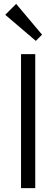

<svg xmlns="http://www.w3.org/2000/svg" viewBox="-20 -966 289 986"><path d="M88 0H161V-688H88ZM7 -890 164 -756 196 -788 63 -946Z"/></svg>

Font: MV Cash Light
Style: Regular
Weight: 300
Designer: Rodrigo Fuenzalida
Foundry: fragTYPE
Version: Version 1.100;Glyphs 3.1.2 (3151)